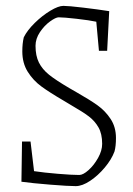

<svg xmlns="http://www.w3.org/2000/svg" viewBox="-20 -624 454 654"><path d="M53 -5 55 -142H84L96 -41Q129 -36 177 -32Q225 -28 250 -28Q263 -28 281.5 -44.5Q300 -61 314 -86Q328 -111 328 -134Q328 -168 315.5 -190Q303 -212 282.5 -227.5Q262 -243 222 -266L197 -281Q149 -309 121 -329.5Q93 -350 74.5 -379.5Q56 -409 56 -449Q56 -476 61 -497Q73 -521 98.5 -546Q124 -571 151.5 -587.5Q179 -604 196 -604Q213 -604 263.5 -598Q314 -592 352 -586L345 -451H317L308 -550Q285 -555 241 -560Q197 -565 180 -565Q170 -565 150.5 -551Q131 -537 116 -514.5Q101 -492 101 -468Q101 -434 112.5 -411Q124 -388 147 -369.5Q170 -351 216 -324L242 -309Q286 -284 312.5 -265Q339 -246 357 -218.5Q375 -191 375 -154Q375 -126 370 -108Q360 -81 337 -53.5Q314 -26 287 -8Q260 10 238 10Q213 10 151 5Q89 0 53 -5Z"/></svg>

Font: Grenze ExtraLight
Style: Regular
Weight: 275
Designer: Renata Polastri
Foundry: Omnibus-Type
Version: Version 1.002; ttfautohint (v1.8)